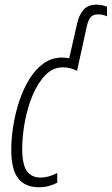

<svg xmlns="http://www.w3.org/2000/svg" viewBox="-20 -784 474 814"><path d="M144.5 9.8Q86.4 9.8 57.1 -27.8Q27.8 -65.4 27.8 -148.9Q27.8 -195.8 36.1 -249.3Q44.4 -302.7 61.3 -354Q78.1 -405.3 103.8 -447.5Q129.4 -489.7 164.3 -514.9Q199.2 -540 243.7 -540Q251.5 -540 259.3 -539.1Q267.1 -538.1 273.4 -536.6L306.6 -682.6Q314 -718.3 333 -741.2Q352.1 -764.2 389.2 -764.2Q402.8 -764.2 413.8 -761.7Q424.8 -759.3 433.6 -755.9V-714.8Q416 -723.1 395.5 -723.1Q374.5 -723.1 364.3 -710.9Q354 -698.7 348.1 -672.9L306.6 -483.4Q278.8 -498.5 246.1 -498.5Q204.6 -498.5 172.6 -465.8Q140.6 -433.1 118.7 -380.9Q96.7 -328.6 85.4 -268.3Q74.2 -208 74.2 -152.8Q74.2 -86.9 93.8 -59.1Q113.3 -31.2 152.3 -31.2Q169.9 -31.2 187.7 -36.4Q205.6 -41.5 222.7 -50.8V-9.3Q208 -1.5 188 4.2Q168 9.8 144.5 9.8Z"/></svg>

Font: Open Sans Condensed Light
Style: Italic
Weight: 300
Width: 3
Italic angle: -12°
Designer: Monotype Design Team
Foundry: Monotype Imaging Inc.
Version: Version 3.000; ttfautohint (v1.8.4)